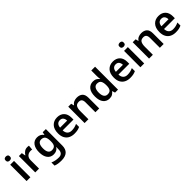

<svg xmlns="http://www.w3.org/2000/svg" viewBox="392 -2509 4499 4499"><g transform="rotate(-45 2641.0 -260.0)"><path d="M144 -751Q173 -751 193.5 -736.5Q214 -722 214 -685Q214 -648 193.5 -633Q173 -618 144 -618Q115 -618 94.5 -633Q74 -648 74 -685Q74 -722 94.5 -736.5Q115 -751 144 -751ZM207 -542V0H81V-542Z M652 -552Q665 -552 680.5 -551Q696 -550 707 -547L696 -430Q686 -432 672 -433.5Q658 -435 647 -435Q607 -435 572 -418.5Q537 -402 515.5 -367.5Q494 -333 494 -281V0H368V-542H465L483 -448H489Q513 -491 555 -521.5Q597 -552 652 -552Z M979 -552Q1082 -552 1140 -472H1145L1157 -542H1262V4Q1262 120 1196.5 180Q1131 240 1001 240Q943 240 894 232.5Q845 225 801 207V103Q894 145 1009 145Q1071 145 1103.5 110.5Q1136 76 1136 10V-4Q1136 -19 1137 -39Q1138 -59 1140 -71H1136Q1108 -29 1067.5 -9.5Q1027 10 976 10Q877 10 821 -64Q765 -138 765 -270Q765 -402 821.5 -477Q878 -552 979 -552ZM1012 -449Q894 -449 894 -268Q894 -90 1014 -90Q1080 -90 1111.5 -126.5Q1143 -163 1143 -250V-269Q1143 -365 1111.5 -407Q1080 -449 1012 -449Z M1641 -552Q1750 -552 1813.5 -487Q1877 -422 1877 -306V-242H1519Q1521 -168 1560 -127.5Q1599 -87 1668 -87Q1720 -87 1762 -97.5Q1804 -108 1848 -128V-27Q1808 -8 1765 1Q1722 10 1662 10Q1583 10 1521.5 -20.5Q1460 -51 1425.5 -113Q1391 -175 1391 -267Q1391 -406 1460 -479Q1529 -552 1641 -552ZM1641 -459Q1590 -459 1558.5 -426.5Q1527 -394 1522 -330H1755Q1754 -386 1726.5 -422.5Q1699 -459 1641 -459Z M2294 -552Q2385 -552 2436.5 -505Q2488 -458 2488 -353V0H2362V-328Q2362 -450 2262 -450Q2186 -450 2158 -402Q2130 -354 2130 -265V0H2004V-542H2101L2119 -471H2126Q2152 -513 2197.5 -532.5Q2243 -552 2294 -552Z M2825 10Q2730 10 2672 -61Q2614 -132 2614 -270Q2614 -410 2673 -481Q2732 -552 2828 -552Q2888 -552 2926.5 -529Q2965 -506 2988 -473H2994Q2991 -487 2988 -516Q2985 -545 2985 -570V-760H3111V0H3013L2990 -71H2985Q2962 -37 2924 -13.5Q2886 10 2825 10ZM2863 -92Q2933 -92 2961.5 -132Q2990 -172 2991 -253V-269Q2991 -356 2963.5 -402.5Q2936 -449 2861 -449Q2803 -449 2772.5 -401.5Q2742 -354 2742 -268Q2742 -182 2773 -137Q2804 -92 2863 -92Z M3490 -552Q3599 -552 3662.5 -487Q3726 -422 3726 -306V-242H3368Q3370 -168 3409 -127.5Q3448 -87 3517 -87Q3569 -87 3611 -97.5Q3653 -108 3697 -128V-27Q3657 -8 3614 1Q3571 10 3511 10Q3432 10 3370.5 -20.5Q3309 -51 3274.5 -113Q3240 -175 3240 -267Q3240 -406 3309 -479Q3378 -552 3490 -552ZM3490 -459Q3439 -459 3407.5 -426.5Q3376 -394 3371 -330H3604Q3603 -386 3575.5 -422.5Q3548 -459 3490 -459Z M3916 -751Q3945 -751 3965.5 -736.5Q3986 -722 3986 -685Q3986 -648 3965.5 -633Q3945 -618 3916 -618Q3887 -618 3866.5 -633Q3846 -648 3846 -685Q3846 -722 3866.5 -736.5Q3887 -751 3916 -751ZM3979 -542V0H3853V-542Z M4430 -552Q4521 -552 4572.5 -505Q4624 -458 4624 -353V0H4498V-328Q4498 -450 4398 -450Q4322 -450 4294 -402Q4266 -354 4266 -265V0H4140V-542H4237L4255 -471H4262Q4288 -513 4333.5 -532.5Q4379 -552 4430 -552Z M5000 -552Q5109 -552 5172.5 -487Q5236 -422 5236 -306V-242H4878Q4880 -168 4919 -127.5Q4958 -87 5027 -87Q5079 -87 5121 -97.5Q5163 -108 5207 -128V-27Q5167 -8 5124 1Q5081 10 5021 10Q4942 10 4880.5 -20.5Q4819 -51 4784.5 -113Q4750 -175 4750 -267Q4750 -406 4819 -479Q4888 -552 5000 -552ZM5000 -459Q4949 -459 4917.5 -426.5Q4886 -394 4881 -330H5114Q5113 -386 5085.5 -422.5Q5058 -459 5000 -459Z"/></g></svg>

Font: Noto Sans Malayalam SemiBold
Style: Regular
Weight: 600
Designer: Jelle Bosma - Monotype Design Team
Foundry: Monotype Imaging Inc.
Version: Version 2.104; ttfautohint (v1.8.4.7-5d5b)